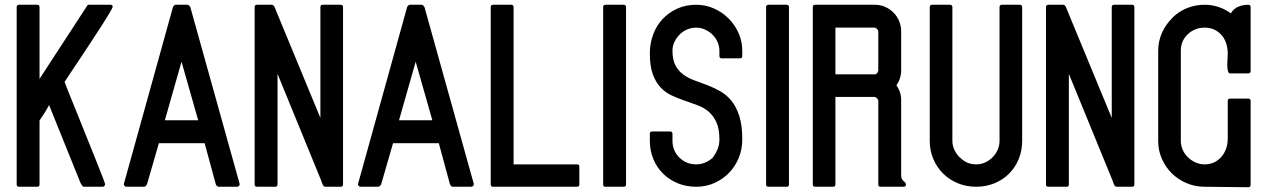

<svg xmlns="http://www.w3.org/2000/svg" viewBox="-20 -798 5320 806"><path d="M444 -778Q453 -778 453 -769Q453 -766 439.5 -743Q426 -720 405 -687.5Q384 -655 359 -617Q334 -579 311.5 -545Q289 -511 272 -486Q255 -461 251 -454Q254 -445 268 -410.5Q282 -376 301 -329Q320 -282 341 -229.5Q362 -177 380 -132.5Q398 -88 409.5 -58Q421 -28 421 -26Q421 -21 418.5 -17.5Q416 -14 411 -14H331Q328 -14 323.5 -21Q319 -28 318 -30L186 -357Q177 -340 167 -324Q157 -308 146 -292V-24Q146 -14 136 -14H60Q50 -14 50 -24V-768Q50 -778 60 -778H136Q146 -778 146 -768V-467L348 -777Q350 -778 354 -778Z M897 -14Q894 -14 890.5 -17.5Q887 -21 886 -24L839 -197H647L597 -24Q596 -22 592.5 -18Q589 -14 586 -14H510Q506 -14 502.5 -18Q499 -22 500 -26L706 -768Q707 -771 710.5 -774.5Q714 -778 717 -778H768Q771 -778 774.5 -774Q778 -770 779 -768L986 -26Q987 -22 983.5 -18Q980 -14 976 -14ZM812 -293 742 -539 672 -293Z M1325 -303V-768Q1325 -778 1335 -778H1410Q1420 -778 1420 -768V-24Q1420 -14 1410 -14H1347Q1338 -14 1334 -24.5Q1330 -35 1328 -41L1145 -488V-24Q1145 -14 1135 -14H1059Q1049 -14 1049 -24V-768Q1049 -778 1059 -778H1121Q1129 -778 1134 -765.5Q1139 -753 1141 -748Z M1880 -14Q1877 -14 1873.5 -17.5Q1870 -21 1869 -24L1822 -197H1630L1580 -24Q1579 -22 1575.5 -18Q1572 -14 1569 -14H1493Q1489 -14 1485.5 -18Q1482 -22 1483 -26L1689 -768Q1690 -771 1693.5 -774.5Q1697 -778 1700 -778H1751Q1754 -778 1757.5 -774Q1761 -770 1762 -768L1969 -26Q1970 -22 1966.5 -18Q1963 -14 1959 -14ZM1795 -293 1725 -539 1655 -293Z M2050 -14Q2040 -14 2040 -24V-768Q2040 -778 2050 -778H2126Q2136 -778 2136 -768V-108H2402Q2412 -108 2412 -99V-24Q2412 -14 2402 -14Z M2522 -14Q2512 -14 2512 -24V-768Q2512 -778 2522 -778H2598Q2608 -778 2608 -768V-24Q2608 -14 2598 -14Z M3096 -563Q3096 -553 3086 -553H3010Q3000 -553 3000 -563V-585Q3000 -604 2992 -622Q2984 -640 2970.5 -653Q2957 -666 2939.5 -674Q2922 -682 2903 -682Q2883 -682 2865 -674.5Q2847 -667 2833.5 -653.5Q2820 -640 2811.5 -622.5Q2803 -605 2803 -585Q2803 -547 2815.5 -523.5Q2828 -500 2848.5 -485Q2869 -470 2895.5 -460.5Q2922 -451 2949.5 -440.5Q2977 -430 3003.5 -415Q3030 -400 3050.5 -375Q3071 -350 3083.5 -311Q3096 -272 3096 -213Q3096 -172 3081.5 -136Q3067 -100 3041 -73Q3015 -46 2979.5 -30Q2944 -14 2903 -14Q2861 -14 2825.5 -28.5Q2790 -43 2764 -68.5Q2738 -94 2723 -129.5Q2708 -165 2708 -207V-236Q2708 -246 2718 -246H2793Q2803 -246 2803 -236V-207Q2803 -165 2832 -136.5Q2861 -108 2903 -108Q2922 -108 2940 -115.5Q2958 -123 2972 -136L2971 -135Q2984 -152 2992 -171Q3000 -190 3000 -212Q3000 -257 2987.5 -284.5Q2975 -312 2954.5 -329.5Q2934 -347 2907.5 -356.5Q2881 -366 2854 -375.5Q2827 -385 2800.5 -397Q2774 -409 2753.5 -430.5Q2733 -452 2720.5 -486Q2708 -520 2708 -574Q2708 -616 2722 -653.5Q2736 -691 2762 -718.5Q2788 -746 2823.5 -762Q2859 -778 2903 -778Q2942 -778 2977 -762.5Q3012 -747 3038.5 -720.5Q3065 -694 3080.5 -659Q3096 -624 3096 -585Z M3206 -14Q3196 -14 3196 -24V-768Q3196 -778 3206 -778H3282Q3292 -778 3292 -768V-24Q3292 -14 3282 -14Z M3402 -14Q3392 -14 3392 -24V-768Q3392 -778 3402 -778H3653Q3676 -778 3696 -769Q3716 -760 3731 -745Q3746 -730 3754.5 -709.5Q3763 -689 3763 -666V-503Q3763 -468 3743 -440Q3763 -412 3763 -378V-61Q3763 -46 3773 -38Q3783 -30 3783 -24Q3783 -14 3773 -14H3677Q3667 -14 3667 -24V-378Q3664 -383 3661 -386Q3658 -389 3653 -391H3487V-24Q3487 -14 3477 -14ZM3487 -486H3653Q3655 -486 3658 -487.5Q3661 -489 3662 -490Q3663 -493 3665 -496.5Q3667 -500 3667 -503V-666Q3667 -671 3662.5 -675.5Q3658 -680 3653 -682H3487Z M4186 -778H4261Q4271 -778 4271 -768V-207Q4271 -166 4256.5 -130.5Q4242 -95 4216 -69Q4190 -43 4154.5 -28.5Q4119 -14 4078 -14Q4037 -14 4001.5 -28.5Q3966 -43 3939.5 -69Q3913 -95 3898 -130.5Q3883 -166 3883 -207V-768Q3883 -778 3893 -778H3968Q3978 -778 3978 -768V-207Q3978 -187 3986.5 -169Q3995 -151 4009 -137V-138Q4037 -108 4078 -108Q4098 -108 4115.5 -116Q4133 -124 4146.5 -137.5Q4160 -151 4168 -169Q4176 -187 4176 -207V-768Q4176 -778 4186 -778Z M4647 -303V-768Q4647 -778 4657 -778H4732Q4742 -778 4742 -768V-24Q4742 -14 4732 -14H4669Q4660 -14 4656 -24.5Q4652 -35 4650 -41L4467 -488V-24Q4467 -14 4457 -14H4381Q4371 -14 4371 -24V-768Q4371 -778 4381 -778H4443Q4451 -778 4456 -765.5Q4461 -753 4463 -748Z M5037 -14Q4997 -14 4961.5 -29Q4926 -44 4899.5 -70Q4873 -96 4857.5 -131Q4842 -166 4842 -207V-585Q4842 -624 4857.5 -659.5Q4873 -695 4901 -722H4900Q4928 -750 4963 -764Q4998 -778 5037 -778Q5097 -778 5147 -742Q5159 -762 5178.5 -770Q5198 -778 5220 -778Q5230 -778 5230 -768V-500Q5230 -490 5220 -490H5144Q5137 -490 5134.5 -501Q5132 -512 5132 -526Q5132 -540 5133 -553.5Q5134 -567 5134 -572Q5134 -594 5128 -614Q5122 -634 5109.5 -649Q5097 -664 5079 -673Q5061 -682 5037 -682Q4996 -682 4966.5 -654.5Q4937 -627 4937 -585V-207Q4937 -187 4945 -169Q4953 -151 4967 -137.5Q4981 -124 4999 -116Q5017 -108 5037 -108Q5060 -108 5078 -117Q5096 -126 5108.5 -141Q5121 -156 5127.5 -175.5Q5134 -195 5134 -216V-374Q5134 -384 5144 -384H5220Q5230 -384 5230 -374V-22Q5230 -12 5220 -12L5037 -14Z"/></svg>

Font: Kanalisirung
Style: Regular
Weight: 500
Designer: Peter Wiegel
Foundry: Peter Wiegel
Version: 1.000